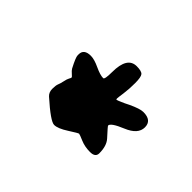

<svg xmlns="http://www.w3.org/2000/svg" viewBox="-72 -830 606 606"><g transform="rotate(45 231.0 -527.5)"><path d="M213.9 -616.2Q213.9 -684.6 255.9 -684.6Q277.8 -684.6 283.9 -677.2Q290 -669.9 290 -643.3Q290 -616.7 286.9 -594.5Q283.7 -572.3 283.7 -568.4Q283.7 -564.5 286.1 -564.5Q288.6 -564.5 312 -575.2L325.7 -582Q357.9 -597.2 373 -597.2Q410.6 -597.2 410.6 -566.4Q410.6 -535.6 367.4 -517.8Q324.2 -500 324.2 -488.3Q324.2 -486.3 351.1 -457Q366.7 -439.9 366.7 -406.7Q366.7 -388.7 343 -388.7Q319.3 -388.7 300 -397Q280.8 -405.3 277.8 -405.3Q274.9 -405.3 246.8 -387.2Q218.8 -369.1 202.4 -369.1Q186 -369.1 127.9 -420.9Q117.7 -430.2 117.7 -445.6Q117.7 -460.9 120.8 -468.5Q124 -476.1 126.5 -488Q128.9 -500 132.3 -505.9Q135.7 -511.7 135.7 -513.9Q135.7 -516.1 127.9 -522.7Q120.1 -529.3 116.7 -535.2Q99.6 -567.9 99.6 -576.7V-581.5Q99.6 -605.5 130.4 -605.5Q146 -605.5 169.9 -594.2Q193.8 -583 207.5 -583Q213.9 -583 213.9 -616.2Z"/></g></svg>

Font: Averia Gruesa Libre
Style: Regular
Weight: 500
Italic angle: -1.70001°
Version: Version 1.001